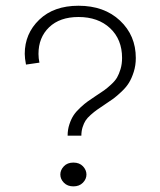

<svg xmlns="http://www.w3.org/2000/svg" viewBox="-20 -662 570 682"><path d="M274.7 -71.3Q287.1 -58.1 287.1 -42Q287.1 -25.9 274.4 -12.9Q261.7 0 240.7 0Q219.7 0 207 -12.9Q194.3 -25.9 194.3 -42Q194.3 -58.1 206.8 -71.3Q219.2 -84.5 240.7 -84.5Q262.2 -84.5 274.7 -71.3ZM120.1 -439.5 72.3 -432.6Q67.9 -455.6 67.9 -470.7Q67.9 -542.5 119.4 -592Q170.9 -641.6 258.8 -641.6Q350.1 -641.6 406.2 -588.9Q462.4 -536.1 462.4 -456.1Q462.4 -429.7 455.1 -406.7Q447.8 -383.8 438.2 -368.2Q428.7 -352.5 411.6 -336.4Q394.5 -320.3 382.6 -311.5Q370.6 -302.7 351.1 -290Q333.5 -278.3 324.2 -271.7Q314.9 -265.1 302.5 -254.2Q290 -243.2 283.9 -233.6Q277.8 -224.1 273.4 -210.2Q269 -196.3 269 -180.2H220.2Q220.2 -201.7 226.6 -220.7Q232.9 -239.7 241.7 -252.9Q250.5 -266.1 265.9 -280.3Q281.2 -294.4 292 -302Q302.7 -309.6 320.3 -321.3Q339.8 -334 350.1 -341.3Q360.4 -348.6 374.5 -361.6Q388.7 -374.5 395.8 -386.7Q402.8 -398.9 408.2 -416.7Q413.6 -434.6 413.6 -456.1Q413.6 -522 371.1 -561.8Q328.6 -601.6 258.8 -601.6Q192.4 -601.6 154.5 -565.2Q116.7 -528.8 116.7 -470.7Q116.7 -454.6 120.1 -439.5Z"/></svg>

Font: AzarMehrMonospaced
Style: SansRegular
Weight: 1
Designer: Amin Abedi
Version: Version 1.00